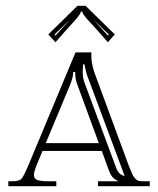

<svg xmlns="http://www.w3.org/2000/svg" viewBox="-20 -644 546 664"><path d="M8.8 0V-17.1H20Q44.9 -17.1 52.7 -24.2Q60.5 -31.2 74.7 -64.5Q76.2 -67.9 77.1 -69.8L241.2 -462.9H295.9V-458V-449.2Q295.9 -425.8 306.2 -394L425.8 -69.8Q434.6 -48.8 437.7 -41.3Q440.9 -33.7 447.8 -26.4Q454.6 -19 461.7 -18.1Q468.8 -17.1 482.9 -17.1H498V0H318.8V-17.1H387.2V-19Q366.2 -26.4 356 -56.2L332 -122.1H127L105 -68.8Q97.2 -47.9 97.2 -39.1Q97.2 -26.4 108.6 -21.7Q120.1 -17.1 147 -17.1H174.8V0ZM321.8 -148.9 248 -350.1Q240.2 -370.1 240.2 -389.2V-393.1V-395H232.9V-393.1V-391.1Q232.9 -377 222.2 -350.1L138.2 -148.9ZM267.1 -420.9Q267.1 -415.5 266.6 -407.2Q266.1 -398.9 266.1 -396Q266.1 -374 272 -358.9L380.9 -65.9Q386.2 -51.3 392.6 -45.2Q398.9 -39.1 411.1 -34.2Q409.2 -38.1 401.9 -60.1L280.8 -384.8Q277.3 -393.6 272 -421.9ZM303.2 -576.2 327.1 -549.8 353 -521 356 -524.9ZM222.2 -576.2 168.9 -524.9 171.9 -521 198.2 -549.8ZM275.9 -624 377 -524.9 353 -498 315.9 -540Q308.6 -548.8 297.4 -560.5Q286.1 -572.3 280.5 -578.6Q274.9 -585 270 -592Q265.1 -599.1 264.2 -604H259.8Q258.8 -599.1 253.9 -591.8Q249 -584.5 243.9 -578.6Q238.8 -572.8 227.3 -560.3Q215.8 -547.9 209 -540L171.9 -498L147 -524.9L248 -624Z"/></svg>

Font: FoglihtenNo01
Style: Regular
Weight: 500
Version: Version 0.61